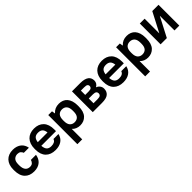

<svg xmlns="http://www.w3.org/2000/svg" viewBox="281 -1787 3263 3263"><g transform="rotate(-45 1912.5 -155.0)"><path d="M265 10Q158 10 96.5 -54.5Q35 -119 35 -244V-266Q35 -324 51 -369Q67 -414 97 -445.5Q127 -477 169.5 -493.5Q212 -510 265 -510Q314 -510 352.5 -497Q391 -484 418.5 -461Q446 -438 462.5 -407Q479 -376 485 -340H363Q352 -369 330.5 -386.5Q309 -404 270 -404Q222 -404 189.5 -372Q157 -340 157 -266V-244Q157 -203 165.5 -175Q174 -147 189.5 -129.5Q205 -112 225.5 -104Q246 -96 270 -96Q309 -96 330.5 -115Q352 -134 363 -170H485Q479 -130 462.5 -97Q446 -64 418.5 -40Q391 -16 352.5 -3Q314 10 265 10Z M780 10Q667 10 603.5 -54.5Q540 -119 540 -239V-261Q540 -320 556.5 -366.5Q573 -413 603.5 -445Q634 -477 677.5 -493.5Q721 -510 775 -510Q884 -510 947 -445Q1010 -380 1010 -256V-214H657Q662 -148 690 -118Q718 -88 775 -88Q865 -88 885 -150H1005Q988 -72 929.5 -31Q871 10 780 10ZM775 -412Q722 -412 694 -385.5Q666 -359 658 -300H892Q885 -359 857 -385.5Q829 -412 775 -412Z M1110 -500H1200L1210 -440H1212Q1273 -510 1372 -510Q1419 -510 1457.5 -494.5Q1496 -479 1523 -448Q1550 -417 1565 -370.5Q1580 -324 1580 -261V-239Q1580 -115 1522.5 -52.5Q1465 10 1372 10Q1329 10 1290.5 -6Q1252 -22 1228 -50H1226V200H1110ZM1342 -96Q1396 -96 1427 -130Q1458 -164 1458 -239V-261Q1458 -334 1426.5 -369Q1395 -404 1342 -404Q1288 -404 1257 -369.5Q1226 -335 1226 -260V-238Q1226 -166 1257.5 -131Q1289 -96 1342 -96Z M1680 -500H1880Q1934 -500 1972 -490Q2010 -480 2034 -461.5Q2058 -443 2069 -417Q2080 -391 2080 -359Q2080 -328 2064 -302.5Q2048 -277 2019 -261V-259Q2057 -244 2078.5 -214Q2100 -184 2100 -146Q2100 -78 2054.5 -39Q2009 0 1900 0H1680ZM1958 -352Q1958 -376 1940.5 -389Q1923 -402 1875 -402H1796V-298H1875Q1923 -298 1940.5 -313Q1958 -328 1958 -352ZM1978 -155Q1978 -181 1959.5 -196.5Q1941 -212 1895 -212H1796V-98H1895Q1941 -98 1959.5 -113.5Q1978 -129 1978 -155Z M2410 10Q2297 10 2233.5 -54.5Q2170 -119 2170 -239V-261Q2170 -320 2186.5 -366.5Q2203 -413 2233.5 -445Q2264 -477 2307.5 -493.5Q2351 -510 2405 -510Q2514 -510 2577 -445Q2640 -380 2640 -256V-214H2287Q2292 -148 2320 -118Q2348 -88 2405 -88Q2495 -88 2515 -150H2635Q2618 -72 2559.5 -31Q2501 10 2410 10ZM2405 -412Q2352 -412 2324 -385.5Q2296 -359 2288 -300H2522Q2515 -359 2487 -385.5Q2459 -412 2405 -412Z M2740 -500H2830L2840 -440H2842Q2903 -510 3002 -510Q3049 -510 3087.5 -494.5Q3126 -479 3153 -448Q3180 -417 3195 -370.5Q3210 -324 3210 -261V-239Q3210 -115 3152.5 -52.5Q3095 10 3002 10Q2959 10 2920.5 -6Q2882 -22 2858 -50H2856V200H2740ZM2972 -96Q3026 -96 3057 -130Q3088 -164 3088 -239V-261Q3088 -334 3056.5 -369Q3025 -404 2972 -404Q2918 -404 2887 -369.5Q2856 -335 2856 -260V-238Q2856 -166 2887.5 -131Q2919 -96 2972 -96Z M3310 -500H3426V-150H3428L3610 -500H3760V0H3644V-350H3642L3460 0H3310Z"/></g></svg>

Font: PT Root UI Bold
Style: Regular
Weight: 700
Designer: Vitaly Kuzmin
Foundry: ParaType Ltd.
Version: Version 2.000G